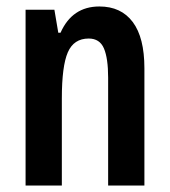

<svg xmlns="http://www.w3.org/2000/svg" viewBox="-20 -573 524 593"><path d="M287 -553Q354 -553 390 -505Q426 -457 426 -362V0H314V-333Q314 -393 301 -423.5Q288 -454 254 -454Q208 -454 189.5 -411.5Q171 -369 171 -269V0H59V-543H148L160 -472H167Q203 -553 287 -553Z"/></svg>

Font: Noto Sans Khmer UI ExtraCondensed SemiBold
Style: Regular
Weight: 600
Width: 2
Designer: Danh Hong and the Monotype Design Team
Foundry: Monotype Imaging Inc.
Version: Version 2.002; ttfautohint (v1.8.4.7-5d5b)